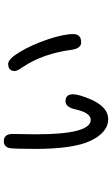

<svg xmlns="http://www.w3.org/2000/svg" viewBox="197 -748 605 1040"><g transform="rotate(-90 500.0 -227.5)"><path d="M509.8 -134.8Q509.8 -105.5 484.4 -43.9Q442.4 55.7 375 55.7Q304.7 55.7 258.8 -38.1Q213.9 -130.9 213.9 -339.8Q213.9 -459 218.8 -480.5Q226.6 -509.8 255.9 -509.8Q294.9 -509.8 294.9 -461.9L293 -335.9Q293 -39.1 371.1 -39.1Q410.2 -39.1 428.7 -124Q440.4 -175.8 472.7 -175.8Q509.8 -175.8 509.8 -134.8ZM835.9 -133.8Q835.9 -90.8 791 -90.8Q758.8 -90.8 751 -140.6Q730.5 -297.9 657.2 -407.2Q635.7 -437.5 635.7 -450.2Q635.7 -486.3 674.8 -486.3Q701.2 -486.3 739.7 -421.9Q778.3 -357.4 807.1 -272Q835.9 -186.5 835.9 -133.8Z"/></g></svg>

Font: FakePearl
Style: Regular
Weight: 400
Version: Version 1.2